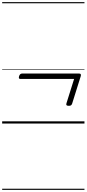

<svg xmlns="http://www.w3.org/2000/svg" viewBox="-20 -1145 803 1780"><path d="M618 -164Q602 -164 597 -169.5Q592 -175 596 -187L667 -413H169Q159 -413 156 -419Q153 -425 157 -439Q165 -463 184 -463H715Q736 -463 728 -437L649 -185Q645 -173 638 -168.5Q631 -164 618 -164ZM0 605H763V615H0ZM0 -20H763V0H0ZM0 -505H763V-500H0ZM0 -1125H763V-1115H0Z"/></svg>

Font: Playwrite CU Guides
Style: Regular
Weight: 400
Designer: Veronika Burian, José Scaglione
Foundry: TypeTogether
Version: Version 1.003